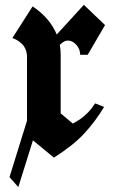

<svg xmlns="http://www.w3.org/2000/svg" viewBox="-20 -640 470 788"><path d="M30.8 -483.9 113.8 -613.8Q184.6 -566.4 212.9 -498.5L324.2 -620.1L411.1 -537.1L339.8 -415H309.1Q309.1 -438 293.5 -455.8Q277.8 -473.6 258.3 -473.6Q243.2 -473.6 225.6 -456.1Q229 -434.6 229 -418V-174.8L278.8 -132.8Q300.3 -145 310.5 -151.9Q320.8 -158.7 338.4 -175.8Q356 -192.9 370.1 -215.8L407.2 -201.2Q371.1 -141.1 325.4 -91.8Q279.8 -42.5 201.2 6.8L115.2 -64L55.2 127.9L19 86.9L90.8 -144.5V-407.2Q90.8 -423.8 84.7 -438Q78.6 -452.1 69.8 -460.2Q61 -468.3 52 -473.9Q43 -479.5 37.1 -481.4Z"/></svg>

Font: KJV1611
Style: Regular
Weight: 400
Version: Version 3.6.1